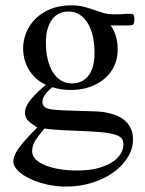

<svg xmlns="http://www.w3.org/2000/svg" viewBox="-20 -480 540 717"><path d="M481.9 -407.7Q481.9 -405.3 481 -398.7Q480 -392.1 477.5 -388.7Q475.1 -386.7 470.9 -386Q466.8 -385.3 461.9 -384.8Q456.5 -384.3 450.2 -384.8H393.1Q405.8 -367.7 412.6 -345.5Q419.4 -323.2 419.4 -295.4Q419.9 -264.6 408.2 -237.3Q396.5 -210 373.8 -189.2Q351.1 -168.5 318.4 -156.2Q285.6 -144 243.7 -144Q226.6 -144 209.5 -146.5Q192.4 -148.9 175.3 -154.3Q165.5 -147 156.7 -137.2Q147.9 -127.4 143.1 -117.4Q138.2 -107.4 138.4 -97.9Q138.7 -88.4 146 -81.5Q148.9 -78.6 153.1 -76.7Q157.2 -74.7 164.6 -73Q171.9 -71.3 183.6 -70.1Q195.3 -68.8 213.6 -68.1Q231.9 -67.4 258.1 -66.4Q284.2 -65.4 320.3 -64.5Q329.1 -64.5 344 -63.7Q358.9 -63 376.5 -59.8Q394 -56.6 411.6 -50Q429.2 -43.5 443.8 -32Q458.5 -20.5 467.5 -2.4Q476.6 15.6 476.6 41.5Q476.6 75.2 457.5 106.7Q438.5 138.2 404.8 162.8Q371.1 187.5 325.4 202.1Q279.8 216.8 226.1 216.8Q189 216.8 153.6 208.5Q118.2 200.2 90.8 187Q63.5 173.8 46.6 157Q29.8 140.1 29.8 123Q29.8 113.3 33.9 102.1Q38.1 90.8 48.1 76.2Q58.1 61.5 75.4 42Q92.8 22.5 119.1 -3.9Q96.7 -18.1 85 -29.3Q73.2 -40.5 73.2 -57.6Q73.2 -66.4 75.9 -75.9Q78.6 -85.4 86.9 -97.7Q95.2 -109.9 110.6 -126Q126 -142.1 151.4 -163.6Q129.9 -172.9 114 -187.7Q98.1 -202.6 87.4 -220.5Q76.7 -238.3 71.5 -258.5Q66.4 -278.8 66.4 -299.3Q66.4 -330.6 78.6 -359.6Q90.8 -388.7 113.5 -410.9Q136.2 -433.1 169.4 -446.5Q202.6 -460 244.1 -460Q272.9 -460 293.5 -454.6Q314 -449.2 331.3 -443.1Q348.6 -437 366.2 -431.6Q383.8 -426.3 406.7 -426.3Q421.9 -426.3 431.9 -427Q441.9 -427.7 449.2 -428.2Q456.5 -428.7 462.4 -428.7Q468.8 -428.7 475.6 -427.2Q481.9 -425.8 481.9 -407.7ZM333 -282.7Q333 -317.4 326.4 -345.7Q319.8 -374 307.1 -394.3Q294.4 -414.6 276.6 -425.8Q258.8 -437 235.8 -437Q218.3 -437 202.9 -430.4Q187.5 -423.8 176 -409.4Q164.6 -395 158 -373Q151.4 -351.1 151.4 -320.3Q151.4 -287.1 158 -259.3Q164.6 -231.4 177 -211.2Q189.5 -190.9 207.5 -179.7Q225.6 -168.5 249 -168.5Q266.6 -168.5 282 -175Q297.4 -181.6 308.8 -195.6Q320.3 -209.5 326.7 -231Q333 -252.4 333 -282.7ZM440.9 59.6Q440.9 47.9 435.8 39.3Q430.7 30.8 416.7 25.1Q402.8 19.5 378.7 16.1Q354.5 12.7 315.9 10.7Q260.7 8.3 218.3 6.3Q175.8 4.4 146 0Q125 24.4 112.5 43.7Q100.1 63 100.1 85.4Q100.1 101.1 112.3 114Q124.5 127 147 136.5Q169.4 146 200.4 151.4Q231.4 156.7 269 156.7Q313 156.7 345.2 148.2Q377.4 139.6 398.7 125.7Q419.9 111.8 430.4 94.5Q440.9 77.1 440.9 59.6Z"/></svg>

Font: Doulos SIL Compact
Style: Regular
Weight: 400
Designer: Walt Agee, Victor Gaultney, Peter Martin, Debbi Hosken
Foundry: SIL International
Version: Version 4.110; 2011; Maintenance release ; LnSpcTght